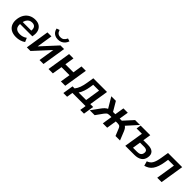

<svg xmlns="http://www.w3.org/2000/svg" viewBox="338 -2219 3856 3856"><g transform="rotate(45 2265.5 -291.0)"><path d="M292 10Q203 10 144.5 -25Q86 -60 62 -123.5Q38 -187 51 -271Q63 -347 99.5 -401.5Q136 -456 193 -485.5Q250 -515 323 -515Q396 -515 443.5 -483Q491 -451 511 -395.5Q531 -340 519 -267L514 -235H147L157 -301H436L417 -285Q428 -356 402.5 -392.5Q377 -429 318 -429Q276 -429 245.5 -410Q215 -391 196.5 -357.5Q178 -324 172 -282L167 -249Q156 -171 190.5 -128.5Q225 -86 308 -86Q347 -86 384.5 -97.5Q422 -109 457 -135L493 -51Q452 -21 400 -5.5Q348 10 292 10Z M593 0 673 -505H786L726 -123L693 -124L1043 -505H1146L1066 0H953L1014 -383L1047 -382L696 0ZM921 -551Q873 -551 836.5 -568.5Q800 -586 778 -617.5Q756 -649 748 -690L811 -712Q825 -664 853 -642Q881 -620 926 -620Q972 -620 1001 -642.5Q1030 -665 1052 -711L1113 -690Q1097 -644 1068.5 -613Q1040 -582 1003 -566.5Q966 -551 921 -551Z M1208 0 1288 -505H1412L1381 -307H1609L1640 -505H1764L1684 0H1560L1594 -211H1366L1332 0Z M1760 130 1796 -95H1854Q1892 -142 1915.5 -205.5Q1939 -269 1953 -361L1976 -505H2365L2300 -95H2381L2346 130H2240L2261 0H1887L1866 130ZM1970 -94H2183L2233 -411H2067L2055 -333Q2045 -266 2023 -202Q2001 -138 1970 -94Z M2380 0 2517 -189Q2542 -222 2565 -243.5Q2588 -265 2612.5 -277Q2637 -289 2665 -292L2637 -253L2487 -505H2617L2734 -307H2799L2831 -505H2955L2923 -307H2983L3163 -505H3302L3075 -253L3053 -292Q3079 -289 3098.5 -277Q3118 -265 3133.5 -243.5Q3149 -222 3163 -189L3239 0H3111L3049 -152Q3040 -175 3028.5 -188Q3017 -201 3001 -206Q2985 -211 2962 -211H2908L2875 0H2751L2784 -211H2729Q2706 -211 2690 -206Q2674 -201 2660 -188Q2646 -175 2628 -152L2519 0Z M3389 0 3454 -407H3303L3319 -505H3593L3566 -336H3692Q3798 -336 3843 -290Q3888 -244 3874 -161Q3861 -79 3801.5 -39.5Q3742 0 3647 0ZM3526 -82H3643Q3694 -82 3723.5 -102Q3753 -122 3760 -164Q3768 -211 3744 -232.5Q3720 -254 3668 -254H3553Z M3942 14 3914 -85Q3949 -97 3974.5 -116Q4000 -135 4018 -165.5Q4036 -196 4049 -240Q4062 -284 4072 -345L4098 -505H4500L4420 0H4296L4361 -409H4196L4184 -331Q4171 -252 4150.5 -193Q4130 -134 4101 -92.5Q4072 -51 4032.5 -25.5Q3993 0 3942 14Z"/></g></svg>

Font: Mulish ExtraLight
Style: Italic
Weight: 200
Italic angle: -9°
Designer: Vernon Adams
Foundry: Vernon Adams
Version: Version 3.603